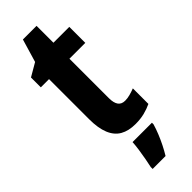

<svg xmlns="http://www.w3.org/2000/svg" viewBox="-290 -683 925 925"><g transform="rotate(-45 172.5 -220.5)"><path d="M256 -105Q272 -105 289 -109.5Q306 -114 324 -121V-15Q301 -4 273.5 3Q246 10 212 10Q165 10 133.5 -8Q102 -26 86 -65Q70 -104 70 -165V-438H14V-505L81 -544L116 -662H209V-547H317V-438H209V-169Q209 -137 220.5 -121Q232 -105 256 -105ZM272 72Q265 96 254.5 122Q244 148 231.5 173Q219 198 205 221H117V208Q121 190 126 163.5Q131 137 135 109Q139 81 140 61H272Z"/></g></svg>

Font: Noto Sans Display Condensed
Style: Bold
Weight: 700
Width: 3
Designer: Monotype Design Team
Foundry: Monotype Imaging Inc.
Version: Version 2.003